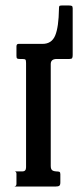

<svg xmlns="http://www.w3.org/2000/svg" viewBox="-20 -680 298 700"><path d="M60.5 -465H52Q45 -465 42.5 -466.8Q40 -468.5 40 -476V-510.5Q40 -520 47.5 -520H135Q168.5 -520 181.2 -550.5Q194 -581 195 -648Q195 -655 196.2 -657.5Q197.5 -660 205 -660H231Q238 -660 241.5 -658.5Q245 -657 245 -650V-479.5Q245 -471.5 243 -468.2Q241 -465 233 -465H187Q165 -465 165 -446.5V-75Q165 -63 170.8 -59Q176.5 -55 189 -55H186Q193 -55 196.5 -53.5Q200 -52 200 -45V-15Q200 -5.5 196.2 -2.8Q192.5 0 183.5 0H37.5Q30 0 35 -1.2Q40 -2.5 40 -10V-46Q40 -52.5 36 -53.8Q32 -55 38.5 -55H61.5Q75 -55 75 -70V-450Q75 -460 72.8 -462.5Q70.5 -465 60.5 -465Z"/></svg>

Font: Besley* Condensed
Style: Regular
Weight: 400
Width: 3
Designer: Owen Earl
Foundry: indestructible type*
Version: Version 3.000; ttfautohint (v1.8.3)